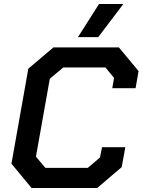

<svg xmlns="http://www.w3.org/2000/svg" viewBox="-20 -936 710 956"><path d="M37 -121 121 -594 246 -700H572L670 -582L655 -497H539L548 -548L505 -600H295L228 -544L159 -156L206 -100H417L478 -152L488 -203H604L586 -104L464 0H137ZM473 -916H594L469 -751H368Z"/></svg>

Font: Chakra Petch SemiBold
Style: Italic
Weight: 600
Italic angle: -10°
Designer: Katatrad Aksorn Co.,Ltd.
Foundry: Cadson Demak Co.,Ltd.
Version: Version 1.000; ttfautohint (v1.6)